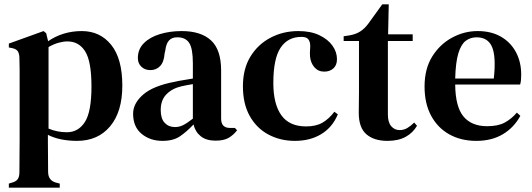

<svg xmlns="http://www.w3.org/2000/svg" viewBox="-20 -639 2466 890"><path d="M21 231V212L34 208Q54 203 62 191.5Q70 180 70 159Q70 118 70.5 81.5Q71 45 71 11V-264Q71 -295 71 -317.5Q71 -340 70 -368Q70 -389 63 -400.5Q56 -412 36 -416L21 -419V-437L182 -495L194 -485L203 -448Q272 -495 359 -495Q444 -495 495.5 -431Q547 -367 547 -242Q547 -121 490.5 -53.5Q434 14 337 14Q298 14 263.5 7Q229 0 202 -14V16Q202 46 202.5 81Q203 116 203 157Q203 197 238 207L257 212V231ZM290 -26Q343 -26 373.5 -73.5Q404 -121 404 -238Q404 -354 375 -400.5Q346 -447 293 -447Q274 -447 252 -441Q230 -435 205 -421V-43Q245 -26 290 -26Z M733 14Q676 14 636.5 -18.5Q597 -51 597 -112Q597 -160 643.5 -200.5Q690 -241 790 -260Q807 -264 829.5 -267.5Q852 -271 874 -275V-346Q874 -414 857 -440Q840 -466 803 -466H800Q777 -466 763.5 -451.5Q750 -437 746 -404L743 -391Q740 -351 722 -332.5Q704 -314 677 -314Q652 -314 635.5 -329.5Q619 -345 619 -370Q619 -411 647 -439Q675 -467 721.5 -481Q768 -495 822 -495Q911 -495 958 -452Q1005 -409 1005 -312V-89Q1005 -46 1046 -46H1069L1079 -35Q1061 -12 1039 0.5Q1017 13 979 13Q936 13 910.5 -7.5Q885 -28 877 -62Q845 -28 814 -7Q783 14 733 14ZM791 -50Q811 -50 829 -59Q847 -68 874 -89V-249Q848 -245 821 -239Q778 -229 751.5 -202Q725 -175 725 -129Q725 -89 743.5 -69.5Q762 -50 791 -50Z M1347 14Q1279 14 1224 -15.5Q1169 -45 1137.5 -101.5Q1106 -158 1106 -239Q1106 -320 1141 -377Q1176 -434 1234.5 -464.5Q1293 -495 1363 -495Q1420 -495 1460 -476Q1500 -457 1521 -427.5Q1542 -398 1542 -365Q1542 -337 1525.5 -322Q1509 -307 1483 -307Q1455 -307 1437.5 -327Q1420 -347 1417 -378Q1416 -398 1417.5 -412Q1419 -426 1417 -439Q1413 -456 1403.5 -462Q1394 -468 1377 -468Q1314 -468 1280.5 -417.5Q1247 -367 1247 -254Q1247 -157 1284 -105Q1321 -53 1399 -53Q1445 -53 1475 -70.5Q1505 -88 1530 -121L1546 -109Q1521 -49 1469.5 -17.5Q1418 14 1347 14Z M1776 14Q1714 14 1678.5 -16.5Q1643 -47 1643 -116Q1643 -140 1643.5 -161.5Q1644 -183 1644 -212V-449H1573V-471L1600 -475Q1629 -480 1649.5 -493Q1670 -506 1687 -529L1752 -619H1782L1779 -480H1893V-449H1778V-108Q1778 -72 1793.5 -54Q1809 -36 1832 -36Q1852 -36 1868 -45.5Q1884 -55 1900 -71L1913 -56Q1894 -23 1860 -4.5Q1826 14 1776 14Z M2194 -495Q2257 -495 2302 -469Q2347 -443 2371.5 -397.5Q2396 -352 2396 -293Q2396 -280 2395 -268.5Q2394 -257 2391 -247H2090Q2091 -144 2128.5 -99Q2166 -54 2238 -54Q2288 -54 2319 -70.5Q2350 -87 2376 -117L2392 -102Q2362 -47 2310.5 -16.5Q2259 14 2188 14Q2117 14 2063 -16Q2009 -46 1978.5 -102.5Q1948 -159 1948 -238Q1948 -320 1983.5 -377Q2019 -434 2075.5 -464.5Q2132 -495 2194 -495ZM2189 -466Q2160 -466 2138.5 -449.5Q2117 -433 2104.5 -391.5Q2092 -350 2090 -275H2269Q2280 -376 2261 -421Q2242 -466 2189 -466Z"/></svg>

Font: DM Serif Text
Style: Regular
Weight: 400
Designer: Colophon Foundry, Frank Grießhammer
Foundry: Colophon Foundry
Version: Version 5.200; ttfautohint (v1.8.3)